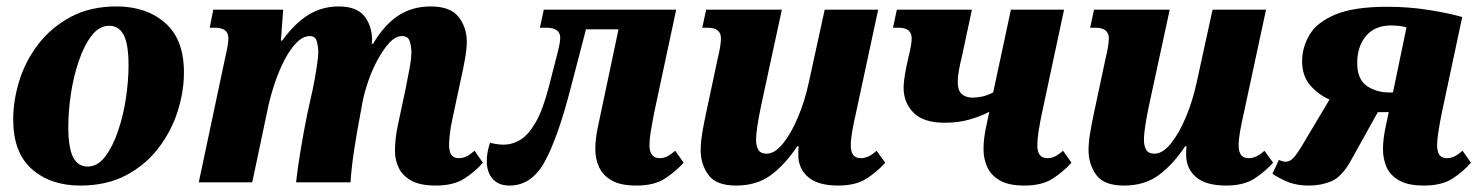

<svg xmlns="http://www.w3.org/2000/svg" viewBox="-20 -566 4601 596"><path d="M229 10Q137 10 79 -41Q21 -92 21 -195Q21 -254 40 -315.5Q59 -377 99 -429Q139 -481 199.5 -513.5Q260 -546 342 -546Q434 -546 492.5 -495Q551 -444 551 -341Q551 -282 531.5 -220.5Q512 -159 472 -106.5Q432 -54 371.5 -22Q311 10 229 10ZM252 -49Q283 -49 306.5 -80Q330 -111 346.5 -159.5Q363 -208 371 -262Q379 -316 379 -363Q379 -429 364 -457.5Q349 -486 319 -486Q288 -486 264.5 -455.5Q241 -425 224.5 -376.5Q208 -328 200 -274Q192 -220 192 -173Q192 -107 207 -78Q222 -49 252 -49Z M1333 10Q1284 10 1256.5 -5.5Q1229 -21 1217.5 -45.5Q1206 -70 1206 -97Q1206 -135 1215 -177L1239 -290Q1244 -316 1250.5 -349.5Q1257 -383 1257 -404Q1257 -421 1252 -437.5Q1247 -454 1228 -454Q1208 -454 1189 -433.5Q1170 -413 1153 -382Q1136 -351 1124 -316.5Q1112 -282 1106 -253L1096 -198Q1088 -157 1079.5 -101.5Q1071 -46 1068 0H899Q904 -46 914 -105Q924 -164 934 -213L951 -290Q959 -329 963.5 -360Q968 -391 968 -404Q968 -420 963.5 -437Q959 -454 942 -454Q921 -454 901 -434Q881 -414 864 -381.5Q847 -349 834 -311Q821 -273 813 -237L763 0H597L679 -387Q684 -408 686.5 -423Q689 -438 689 -447Q689 -480 647 -480H631L642 -536H859L852 -440H856Q895 -494 937.5 -520Q980 -546 1031 -546Q1086 -546 1110 -517Q1134 -488 1135 -444Q1135 -441 1134.5 -437Q1134 -433 1134 -430H1138Q1172 -488 1215.5 -517Q1259 -546 1317 -546Q1378 -546 1403.5 -513.5Q1429 -481 1429 -436Q1429 -415 1423.5 -383.5Q1418 -352 1410 -317L1385 -200Q1379 -172 1376.5 -151.5Q1374 -131 1374 -116Q1374 -75 1403 -75Q1417 -75 1428 -80.5Q1439 -86 1453 -98L1479 -61Q1456 -34 1422 -12Q1388 10 1333 10Z M1562 10Q1527 10 1509 -11Q1491 -32 1491 -66Q1491 -92 1501 -123Q1523 -117 1543 -117Q1571 -117 1596 -132.5Q1621 -148 1643 -186.5Q1665 -225 1683 -294L1711 -403Q1719 -434 1719 -449Q1719 -480 1675 -480H1656L1668 -536H2079L2010 -213Q2004 -182 2000 -157.5Q1996 -133 1996 -116Q1996 -75 2028 -75Q2040 -75 2051 -80.5Q2062 -86 2076 -98L2102 -61Q2078 -34 2044.5 -12Q2011 10 1956 10Q1906 10 1878.5 -6Q1851 -22 1839.5 -47.5Q1828 -73 1828 -103Q1828 -137 1837 -177L1900 -475H1799L1750 -287Q1711 -137 1670.5 -63.5Q1630 10 1562 10Z M2265 10Q2203 10 2179 -23Q2155 -56 2155 -100Q2155 -123 2160 -153.5Q2165 -184 2172 -216L2208 -385Q2213 -405 2215.5 -421Q2218 -437 2218 -447Q2218 -480 2176 -480H2160L2172 -536H2407L2343 -240Q2336 -207 2331.5 -178.5Q2327 -150 2327 -131Q2327 -113 2334 -101Q2341 -89 2360 -89Q2385 -89 2410.5 -120.5Q2436 -152 2457 -202Q2478 -252 2490 -307L2540 -536H2706L2637 -215Q2630 -185 2625.5 -159Q2621 -133 2621 -114Q2621 -75 2652 -75Q2676 -75 2701 -98L2728 -61Q2704 -34 2670.5 -12Q2637 10 2582 10Q2519 10 2488.5 -16.5Q2458 -43 2458 -85Q2458 -100 2459 -112H2455Q2417 -55 2373 -22.5Q2329 10 2265 10Z M2912 -185Q2847 -185 2816 -216Q2785 -247 2785 -293Q2785 -311 2789 -334.5Q2793 -358 2799 -384Q2810 -427 2810 -447Q2810 -480 2769 -480H2752L2764 -536H2997L2966 -391Q2960 -367 2956.5 -347Q2953 -327 2953 -312Q2953 -285 2965.5 -274Q2978 -263 2999 -263Q3015 -263 3030 -266.5Q3045 -270 3063 -279L3118 -536H3283L3214 -213Q3208 -185 3204 -159Q3200 -133 3200 -115Q3200 -75 3231 -75Q3244 -75 3255 -80.5Q3266 -86 3280 -98L3306 -61Q3282 -34 3248.5 -12Q3215 10 3160 10Q3111 10 3083.5 -6Q3056 -22 3044.5 -47.5Q3033 -73 3033 -103Q3033 -137 3042 -177L3051 -219Q3022 -204 2988 -194.5Q2954 -185 2912 -185Z M3469 10Q3407 10 3383 -23Q3359 -56 3359 -100Q3359 -123 3364 -153.5Q3369 -184 3376 -216L3412 -385Q3417 -405 3419.5 -421Q3422 -437 3422 -447Q3422 -480 3380 -480H3364L3376 -536H3611L3547 -240Q3540 -207 3535.5 -178.5Q3531 -150 3531 -131Q3531 -113 3538 -101Q3545 -89 3564 -89Q3589 -89 3614.5 -120.5Q3640 -152 3661 -202Q3682 -252 3694 -307L3744 -536H3910L3841 -215Q3834 -185 3829.5 -159Q3825 -133 3825 -114Q3825 -75 3856 -75Q3880 -75 3905 -98L3932 -61Q3908 -34 3874.5 -12Q3841 10 3786 10Q3723 10 3692.5 -16.5Q3662 -43 3662 -85Q3662 -100 3663 -112H3659Q3621 -55 3577 -22.5Q3533 10 3469 10Z M4044 10Q4001 10 3970 -4.5Q3939 -19 3930 -27L3950 -70Q3961 -64 3971 -64Q3981 -64 3991 -72Q4001 -80 4020 -111L4107 -257Q4071 -273 4046.5 -302Q4022 -331 4022 -376Q4022 -419 4045 -458Q4068 -497 4125.5 -521Q4183 -545 4286 -545Q4355 -545 4419 -534.5Q4483 -524 4519 -513L4455 -213Q4449 -183 4445 -157Q4441 -131 4441 -116Q4441 -75 4470 -75Q4484 -75 4495 -80.5Q4506 -86 4520 -98L4546 -61Q4523 -34 4489.5 -12Q4456 10 4400 10Q4351 10 4323 -6Q4295 -22 4284 -47.5Q4273 -73 4273 -103Q4273 -135 4282 -176L4291 -218H4257L4172 -65Q4144 -16 4112 -3Q4080 10 4044 10ZM4293 -279H4304L4346 -481Q4332 -485 4320 -486Q4308 -487 4298 -487Q4248 -487 4220.5 -454.5Q4193 -422 4193 -370Q4193 -321 4222 -300Q4251 -279 4293 -279Z"/></svg>

Font: Noto Serif SemiCondensed ExtraBold
Style: Italic
Weight: 800
Width: 4
Italic angle: -12°
Designer: Monotype Design Team
Foundry: Monotype Imaging Inc.
Version: Version 2.014; ttfautohint (v1.8.4.7-5d5b)